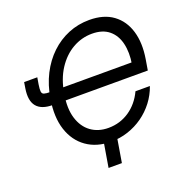

<svg xmlns="http://www.w3.org/2000/svg" viewBox="-153 -880 1144 1178"><g transform="rotate(-20 418.5 -291.0)"><path d="M427.2 10.3Q333.5 10.3 268.1 -35.9Q202.6 -82 175 -166Q147.5 -250 166.5 -364.7Q180.2 -449.7 215.3 -518.6Q250.5 -587.4 302 -636.2Q353.5 -685.1 417.7 -711.4Q481.9 -737.8 554.7 -737.8Q649.4 -737.8 709.2 -693.8Q769 -649.9 792.2 -572.5Q815.4 -495.1 798.8 -393.6L787.1 -323.2H228.5L241.7 -403.8H738.3L708.5 -390.6Q721.2 -466.8 707 -525.9Q692.9 -585 651.6 -618.9Q610.4 -652.8 541.5 -652.8Q474.1 -652.8 414.8 -618.9Q355.5 -585 313.5 -520.8Q271.5 -456.5 256.3 -365.2Q240.7 -272.9 260.5 -208.3Q280.3 -143.6 327.4 -109.1Q374.5 -74.7 440.9 -74.7Q479.5 -74.7 514.2 -85.4Q548.8 -96.2 578.6 -116.5Q608.4 -136.7 632.1 -165.3Q655.8 -193.8 672.4 -229.5H766.6Q748 -176.3 714.4 -132.3Q680.7 -88.4 636 -56.6Q591.3 -24.9 538.3 -7.3Q485.4 10.3 427.2 10.3ZM49.8 -516.1H135.7L128.4 -472.7Q123.5 -441.4 125.2 -426.8Q127 -412.1 139.9 -408Q152.8 -403.8 181.2 -403.8H208L194.3 -323.7H166.5Q93.8 -323.7 62.5 -361.6Q31.2 -399.4 43.5 -477.1ZM356.4 156.2 387.7 -31.2H474.6L443.4 156.2Z"/></g></svg>

Font: Inter 18pt
Style: Italic
Weight: 400
Italic angle: -9.3988°
Designer: Rasmus Andersson
Foundry: rsms
Version: Version 4.001;git-66647c0bb